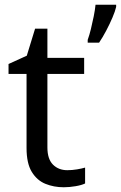

<svg xmlns="http://www.w3.org/2000/svg" viewBox="-20 -780 510 810"><path d="M264 -62Q284 -62 305 -65.5Q326 -69 339 -73V-6Q325 1 299 5.5Q273 10 249 10Q207 10 171.5 -4.5Q136 -19 114 -55Q92 -91 92 -156V-468H16V-510L93 -545L128 -659H180V-536H335V-468H180V-158Q180 -109 203.5 -85.5Q227 -62 264 -62ZM470 -751Q466 -733 454.5 -706Q443 -679 428 -650.5Q413 -622 398 -600H350V-612Q357 -631 363.5 -657.5Q370 -684 375.5 -711.5Q381 -739 383 -760H470Z"/></svg>

Font: Noto Sans Adlam Unjoined
Style: Regular
Weight: 400
Designer: Mark Jamra, Neil Patel
Foundry: JamraPatel LLC
Version: Version 3.001